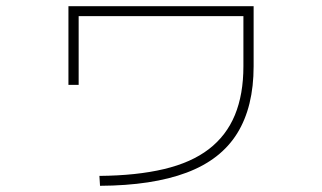

<svg xmlns="http://www.w3.org/2000/svg" viewBox="-20 -578 1040 620"><path d="M301 -10Q421 -11 509.5 -32Q598 -53 654.5 -96.5Q711 -140 738.5 -206.5Q766 -273 766 -364V-526H234V-304H201V-558H799V-364Q799 -233 746 -147.5Q693 -62 582.5 -20.5Q472 21 303 22Z"/></svg>

Font: M PLUS 1 Thin ExtraLight
Style: Regular
Weight: 250
Version: Version 1.001